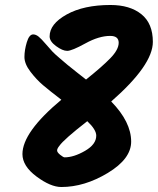

<svg xmlns="http://www.w3.org/2000/svg" viewBox="-20 -765 633 770"><path d="M593 -597Q593 -504 426 -358Q506 -276 506 -197Q506 -128 412.5 -71.5Q319 -15 226 -15Q183 -15 126.5 -57Q70 -99 70 -147Q70 -235 226 -365Q179 -401 152.5 -423.5Q126 -446 102 -477.5Q78 -509 78 -536.5Q78 -564 87.5 -595.5Q97 -627 113 -627Q124 -627 135 -618Q146 -609 163 -589Q180 -569 190 -558.5Q200 -548 219.5 -531.5Q239 -515 250 -505.5Q261 -496 290 -473.5Q319 -451 325 -446Q389 -497 422.5 -531.5Q456 -566 456 -593.5Q456 -621 422 -621Q377 -621 322.5 -591Q268 -561 249.5 -561Q231 -561 205 -580Q179 -599 179 -619Q179 -669 247.5 -707Q316 -745 423 -745Q501 -745 547 -708Q593 -671 593 -597ZM366 -221Q366 -245 330 -279Q236 -206 218 -180Q209 -169 209 -161.5Q209 -154 221.5 -144Q234 -134 239 -134Q276 -134 321 -160Q366 -186 366 -221Z"/></svg>

Font: Kalam
Style: Bold
Weight: 700
Version: Version 2.001;PS 1.0;hotconv 1.0.79;makeotf.lib2.5.61930; tt